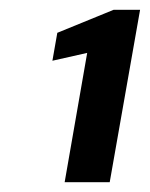

<svg xmlns="http://www.w3.org/2000/svg" viewBox="-20 -724 306 392"><path d="M112 -352 158 -616 87 -600 97 -657 212 -704H266L204 -352Z"/></svg>

Font: DM Sans 20pt SemiBold
Style: Italic
Weight: 600
Italic angle: -10°
Version: Version 4.004;gftools[0.9.30]